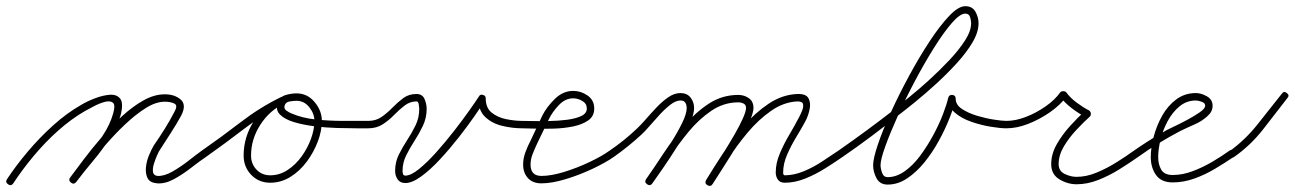

<svg xmlns="http://www.w3.org/2000/svg" viewBox="-33 -574 4187 621"><path d="M-7 22Q-17 15 -10 5Q19 -39 57.5 -84.5Q96 -130 140 -169.5Q184 -209 230 -235Q248 -246 274 -256Q300 -266 322.5 -267.5Q345 -269 356 -254.5Q367 -240 357 -201Q346 -163 321.5 -125.5Q297 -88 267.5 -53Q238 -18 214 14Q206 24 197 17Q187 9 194 0Q218 -31 246.5 -65Q275 -99 299 -135Q323 -171 333 -207Q341 -235 332 -242Q323 -249 306 -244.5Q289 -240 271 -230.5Q253 -221 242 -215Q197 -189 154.5 -151Q112 -113 75 -68.5Q38 -24 10 19Q3 29 -7 22ZM214 14Q206 24 197 17Q187 9 194 0Q212 -24 237.5 -58Q263 -92 294.5 -128.5Q326 -165 360.5 -197Q395 -229 430.5 -249Q466 -269 500 -269Q532 -269 551.5 -252Q571 -235 553 -200Q553 -200 553 -200Q553 -200 553 -200Q537 -171 519.5 -144Q502 -117 484 -89Q481 -85 475 -71.5Q469 -58 464.5 -43Q460 -28 462 -17Q464 -6 477 -5Q498 -4 524.5 -19Q551 -34 576.5 -54Q602 -74 620 -87Q630 -94 637 -84Q644 -74 634 -67Q613 -53 585.5 -31.5Q558 -10 529.5 5.5Q501 21 475 19Q452 17 444.5 2.5Q437 -12 439 -32.5Q441 -53 449 -72Q457 -91 464 -103Q482 -129 499 -156Q516 -183 531 -212Q531 -212 531 -212Q531 -212 531 -212Q543 -233 531 -239Q519 -245 500 -245Q471 -245 438.5 -224.5Q406 -204 372.5 -172.5Q339 -141 308 -105Q277 -69 252.5 -37.5Q228 -6 214 14Q214 14 214 14Q214 14 214 14Z M617 -70Q610 -80 620 -87Q682 -130 745 -178.5Q808 -227 876 -260Q876 -260 876 -260Q876 -260 876 -260Q887 -266 892 -255Q897 -244 887 -239Q820 -206 757.5 -158Q695 -110 634 -67Q624 -60 617 -70ZM892 -255Q897 -244 886 -239Q839 -217 809 -170.5Q779 -124 779 -71Q779 -44 796.5 -25.5Q814 -7 841 -7Q871 -7 897 -24Q923 -41 942.5 -68Q962 -95 973 -125.5Q984 -156 984 -183Q984 -206 967.5 -227Q951 -248 926 -248Q917 -248 904.5 -246Q892 -244 888 -234Q888 -234 888 -234Q888 -234 888 -234Q884 -223 893 -216.5Q902 -210 910 -207Q945 -192 988.5 -187.5Q1032 -183 1076.5 -183Q1121 -183 1158 -183Q1170 -183 1170 -171Q1170 -159 1158 -159Q1148 -159 1121 -159Q1094 -159 1058 -160Q1022 -161 985 -165.5Q948 -170 918 -179Q888 -188 872.5 -203.5Q857 -219 866 -242Q866 -242 866 -242Q866 -242 866 -242Q872 -261 890.5 -266.5Q909 -272 926 -272Q961 -272 984.5 -244Q1008 -216 1008 -183Q1008 -151 995 -116.5Q982 -82 959.5 -51.5Q937 -21 906.5 -2Q876 17 841 17Q804 17 779.5 -8.5Q755 -34 755 -71Q755 -131 788.5 -183Q822 -235 876 -260Q887 -265 892 -255Z M1146 -171Q1146 -183 1158 -183Q1183 -183 1201.5 -196Q1220 -209 1236.5 -226Q1253 -243 1271 -256.5Q1289 -270 1314 -270Q1333 -270 1340 -254Q1347 -238 1347 -222Q1347 -193 1335 -167.5Q1323 -142 1308 -119Q1293 -96 1281 -72Q1269 -48 1269 -21Q1269 -17 1270.5 -11.5Q1272 -6 1278 -6Q1296 -6 1322.5 -27.5Q1349 -49 1378.5 -82Q1408 -115 1436 -151Q1464 -187 1485.5 -217.5Q1507 -248 1516 -262Q1520 -270 1529 -267Q1538 -265 1538 -256Q1538 -225 1557.5 -209.5Q1577 -194 1604.5 -188.5Q1632 -183 1656 -183Q1656 -183 1656 -183Q1656 -183 1656 -183Q1668 -183 1668 -171Q1668 -159 1656 -159Q1624 -159 1591 -167Q1558 -175 1536 -196Q1514 -217 1514 -256Q1514 -260 1518.5 -261Q1523 -262 1527 -261Q1532 -259 1535 -256Q1538 -253 1536 -250Q1525 -232 1502.5 -199.5Q1480 -167 1451 -130Q1422 -93 1390.5 -59Q1359 -25 1329.5 -3.5Q1300 18 1278 18Q1261 18 1253 6Q1245 -6 1245 -21Q1245 -50 1257 -74Q1269 -98 1284 -121Q1299 -144 1311 -168.5Q1323 -193 1323 -222Q1323 -226 1321.5 -236Q1320 -246 1314 -246Q1293 -246 1275.5 -232.5Q1258 -219 1241.5 -202Q1225 -185 1205 -172Q1185 -159 1158 -159Q1146 -159 1146 -171Z M1644 -171Q1644 -183 1656 -183Q1665 -183 1688.5 -182.5Q1712 -182 1742 -182.5Q1772 -183 1800 -186.5Q1828 -190 1846.5 -198.5Q1865 -207 1865 -223Q1865 -239 1850.5 -247.5Q1836 -256 1821 -256Q1795 -256 1774 -233.5Q1753 -211 1743 -190Q1733 -170 1723.5 -149.5Q1714 -129 1704 -109Q1697 -94 1690 -76.5Q1683 -59 1683 -42Q1683 -5 1718 -5Q1750 -5 1792 -18Q1834 -31 1874 -50Q1914 -69 1939 -87Q1939 -87 1939 -87Q1939 -87 1939 -87Q1949 -94 1956 -84Q1963 -74 1953 -67Q1926 -48 1883.5 -28Q1841 -8 1796.5 5.5Q1752 19 1718 19Q1690 19 1674.5 2Q1659 -15 1659 -42Q1659 -62 1666.5 -82Q1674 -102 1683 -119Q1692 -139 1702 -159.5Q1712 -180 1721 -200Q1735 -228 1761.5 -254Q1788 -280 1821 -280Q1846 -280 1867.5 -265Q1889 -250 1889 -223Q1889 -198 1869.5 -184.5Q1850 -171 1820.5 -165Q1791 -159 1758.5 -158Q1726 -157 1698.5 -158Q1671 -159 1656 -159Q1644 -159 1644 -171Z M1953 -67Q1943 -60 1936 -70Q1929 -80 1939 -87Q1986 -119 2026 -157Q2039 -169 2055.5 -188Q2072 -207 2090.5 -226.5Q2109 -246 2128.5 -259.5Q2148 -273 2168 -273Q2189 -273 2200.5 -258.5Q2212 -244 2212 -224Q2212 -203 2196 -169.5Q2180 -136 2157 -99.5Q2134 -63 2112 -31Q2090 1 2077 19Q2077 19 2077 19Q2077 19 2077 19Q2070 29 2060 22Q2050 15 2057 5Q2068 -11 2089.5 -41.5Q2111 -72 2134 -107.5Q2157 -143 2172.5 -174.5Q2188 -206 2188 -224Q2188 -235 2183.5 -242Q2179 -249 2168 -249Q2153 -249 2135.5 -235.5Q2118 -222 2100.5 -203Q2083 -184 2067.5 -166Q2052 -148 2042 -139Q2001 -101 1953 -67Q1953 -67 1953 -67Q1953 -67 1953 -67ZM2077 19Q2070 29 2060 22Q2050 15 2057 5Q2083 -32 2113.5 -78.5Q2144 -125 2180.5 -168Q2217 -211 2260 -239Q2303 -267 2355 -267Q2374 -267 2389 -256.5Q2404 -246 2404 -225Q2404 -211 2393.5 -186Q2383 -161 2366.5 -131.5Q2350 -102 2331.5 -72.5Q2313 -43 2297 -18Q2281 7 2272 21Q2265 31 2255 24Q2245 17 2252 7Q2260 -5 2275 -28.5Q2290 -52 2308 -81Q2326 -110 2342.5 -138.5Q2359 -167 2369.5 -190.5Q2380 -214 2380 -225Q2380 -235 2372 -239Q2364 -243 2355 -243Q2308 -243 2267.5 -215.5Q2227 -188 2193 -146.5Q2159 -105 2130 -60.5Q2101 -16 2077 19Q2077 19 2077 19Q2077 19 2077 19ZM2255 25Q2245 19 2251 8Q2273 -28 2303.5 -75Q2334 -122 2371.5 -165.5Q2409 -209 2453 -238.5Q2497 -268 2546 -270Q2574 -271 2582 -256Q2590 -241 2585.5 -220Q2581 -199 2572 -182Q2559 -158 2542 -130Q2525 -102 2512.5 -73Q2500 -44 2500 -16Q2500 -7 2505 -7Q2535 -7 2566.5 -20Q2598 -33 2626.5 -52Q2655 -71 2679 -87Q2679 -87 2679 -87Q2679 -87 2679 -87Q2689 -94 2696 -84Q2703 -74 2693 -67Q2667 -49 2636 -29.5Q2605 -10 2571.5 3.5Q2538 17 2505 17Q2490 17 2483 7Q2476 -3 2476 -16Q2476 -46 2489 -77Q2502 -108 2519.5 -137.5Q2537 -167 2551 -194Q2555 -201 2560.5 -214Q2566 -227 2564.5 -236.5Q2563 -246 2546 -246Q2502 -244 2461 -215.5Q2420 -187 2384.5 -144.5Q2349 -102 2320.5 -57Q2292 -12 2272 21Q2266 31 2255 25Z M2676 -70Q2669 -80 2679 -87Q2771 -151 2861 -221Q2878 -236 2908.5 -260.5Q2939 -285 2973 -316Q3007 -347 3038 -380Q3069 -413 3088.5 -443.5Q3108 -474 3108 -499Q3108 -508 3104.5 -519Q3101 -530 3089 -530Q3072 -530 3045.5 -499.5Q3019 -469 2988 -419.5Q2957 -370 2926.5 -312.5Q2896 -255 2871 -199.5Q2846 -144 2830.5 -101Q2815 -58 2815 -40Q2815 -29 2820 -15Q2825 -1 2838 -1Q2866 -1 2893 -20Q2920 -39 2943 -70Q2966 -101 2985 -136Q3004 -171 3016.5 -203.5Q3029 -236 3034 -258Q3037 -268 3047 -267Q3058 -266 3058 -255Q3058 -235 3078.5 -221.5Q3099 -208 3127.5 -199.5Q3156 -191 3182.5 -187Q3209 -183 3222 -183Q3234 -183 3234 -171Q3234 -159 3222 -159Q3203 -159 3172 -164Q3141 -169 3109 -180Q3077 -191 3055.5 -209.5Q3034 -228 3034 -255Q3034 -260 3038 -262.5Q3042 -265 3047 -264Q3052 -264 3055.5 -260.5Q3059 -257 3058 -252Q3052 -227 3038 -191.5Q3024 -156 3003.5 -118.5Q2983 -81 2957 -49Q2931 -17 2901 3Q2871 23 2838 23Q2813 23 2802 2.5Q2791 -18 2791 -40Q2791 -61 2806.5 -107Q2822 -153 2848.5 -211Q2875 -269 2907.5 -329Q2940 -389 2973.5 -440Q3007 -491 3037 -522.5Q3067 -554 3089 -554Q3112 -554 3122 -536Q3132 -518 3132 -499Q3132 -470 3112.5 -437Q3093 -404 3061.5 -369.5Q3030 -335 2995 -303Q2960 -271 2928 -245Q2896 -219 2875 -203Q2786 -131 2693 -67Q2683 -60 2676 -70Z M3210 -171Q3210 -183 3222 -183Q3252 -183 3285.5 -196Q3319 -209 3349 -230Q3379 -251 3396 -275Q3399 -279 3406 -279Q3413 -279 3416 -275Q3428 -258 3449.5 -242Q3471 -226 3489 -217Q3494 -214 3495 -208Q3496 -201 3492 -197Q3472 -179 3448.5 -154Q3425 -129 3408 -100.5Q3391 -72 3391 -43Q3391 -21 3410.5 -11.5Q3430 -2 3449 -2Q3481 -2 3514.5 -16Q3548 -30 3579 -49.5Q3610 -69 3635 -87Q3645 -94 3652 -84Q3659 -74 3649 -67Q3622 -48 3588.5 -27Q3555 -6 3519.5 8Q3484 22 3449 22Q3420 22 3393.5 6Q3367 -10 3367 -43Q3367 -76 3385 -107.5Q3403 -139 3428 -166.5Q3453 -194 3476 -215Q3478 -217 3479.5 -213.5Q3481 -210 3481 -206Q3482 -201 3481.5 -197.5Q3481 -194 3479 -195Q3457 -206 3433.5 -224Q3410 -242 3396 -261Q3395 -263 3398.5 -264Q3402 -265 3406 -265Q3410 -265 3413.5 -264Q3417 -263 3416 -261Q3396 -234 3363 -211Q3330 -188 3293 -173.5Q3256 -159 3222 -159Q3210 -159 3210 -171Z M3649 -67Q3639 -60 3632 -70Q3625 -80 3635 -87Q3658 -103 3681.5 -118Q3705 -133 3730 -147Q3737 -152 3758.5 -162Q3780 -172 3804.5 -185Q3829 -198 3847 -210.5Q3865 -223 3865 -232Q3865 -241 3853.5 -245Q3842 -249 3835 -249Q3805 -249 3782 -230Q3759 -211 3743.5 -182Q3728 -153 3720.5 -122Q3713 -91 3713 -66Q3713 -42 3723 -25Q3733 -8 3760 -8Q3792 -8 3825 -20.5Q3858 -33 3888.5 -51Q3919 -69 3944 -87Q3954 -94 3961 -84Q3968 -74 3958 -67Q3930 -48 3897.5 -28.5Q3865 -9 3830 3.5Q3795 16 3760 16Q3723 16 3706 -8Q3689 -32 3689 -66Q3689 -96 3698.5 -132Q3708 -168 3726 -200Q3744 -232 3771.5 -252.5Q3799 -273 3835 -273Q3852 -273 3870.5 -262.5Q3889 -252 3889 -232Q3889 -213 3873 -199Q3855 -182 3829.5 -171Q3804 -160 3782 -149Q3748 -131 3714.5 -110.5Q3681 -90 3649 -67Q3649 -67 3649 -67Q3649 -67 3649 -67Z M3958 -66Q3948 -59 3941 -69Q3934 -78 3944 -85Q3995 -122 4034.5 -172Q4074 -222 4113 -271Q4113 -271 4113 -271Q4113 -271 4113 -271Q4120 -281 4129 -273Q4139 -266 4131 -257Q4092 -206 4051.5 -154.5Q4011 -103 3958 -66Q3958 -66 3958 -66Q3958 -66 3958 -66Z"/></svg>

Font: FRB American Cursive Light
Style: Italic
Weight: 300
Italic angle: -25°
Version: Version 2.0;Modular Font Editor K font №1